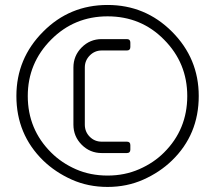

<svg xmlns="http://www.w3.org/2000/svg" viewBox="-20 -656 858 766"><path d="M318.4 -158.7Q318.4 -130.4 337.9 -110.6Q357.4 -90.8 385.7 -90.8H486.3Q500 -90.8 500 -77.1V-59.1Q500 -45.4 486.3 -45.4H385.7Q338.9 -45.4 305.9 -78.6Q272.9 -111.8 272.9 -158.7V-386.7Q272.9 -433.6 305.9 -466.8Q338.9 -500 385.7 -500H486.3Q500 -500 500 -486.3V-468.3Q500 -454.6 486.3 -454.6H385.7Q357.9 -454.6 338.1 -434.6Q318.4 -414.6 318.4 -386.7ZM409.2 44.4Q477.5 44.4 535.4 19Q593.3 -6.3 634.3 -47.4Q727.1 -139.6 727.1 -272.9Q727.1 -404.8 634.3 -498Q543 -590.8 409.2 -590.8Q276.4 -590.8 184.1 -498Q90.8 -404.3 90.8 -272.9Q90.8 -140.1 184.1 -47.4Q225.6 -5.9 283 19.3Q340.3 44.4 409.2 44.4ZM666 -15.6Q617.7 31.2 552 60.5Q486.3 89.8 409.2 89.8Q331.5 89.8 266.1 60.5Q200.7 31.2 152.3 -15.6Q45.4 -120.1 45.4 -272.9Q45.4 -422.9 152.3 -529.8Q257.8 -636.2 409.2 -636.2Q559.6 -636.2 666 -529.8Q772.9 -422.9 772.9 -272.9Q772.9 -119.1 666 -15.6Z"/></svg>

Font: GOSTRUS
Style: type A
Weight: 200
Designer: Юрий и Татьяна Кривогуз
Version: Version 01.0